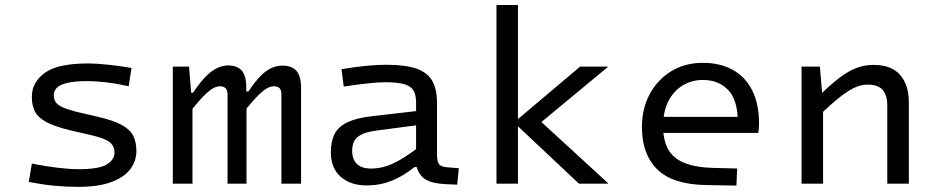

<svg xmlns="http://www.w3.org/2000/svg" viewBox="-20 -730 3724 763"><path d="M522 -129.9Q522 -90.3 497.8 -57.9Q473.6 -25.5 422.4 -6.5Q371.2 12.6 289.9 12.6Q246 12.6 198.8 8.3Q151.7 4 94.3 -6.8L106.6 -80Q160.4 -69 209.7 -63.3Q259 -57.6 291.5 -57.6Q373.7 -57.6 404.4 -76.5Q435.1 -95.5 435.1 -123.9Q435.1 -147.8 418.1 -163.3Q401.1 -178.9 346 -192.1L259.4 -212.1Q195.2 -227.6 162.4 -245.9Q129.5 -264.2 118 -288.4Q106.5 -312.7 106.5 -344.9Q106.5 -402.9 158 -440.4Q209.5 -477.9 330.2 -477.9Q362.5 -477.9 410.5 -472.8Q458.4 -467.8 502.7 -459.8L491.4 -387.3Q443.8 -398 401.6 -402.8Q359.4 -407.7 328.7 -407.7Q275.7 -407.7 246.4 -400.4Q217 -393.1 205.4 -380.6Q193.7 -368 193.7 -351.5Q193.7 -337.1 200.3 -325.7Q206.9 -314.4 225.8 -305.2Q244.7 -296 281.9 -286.2L367.7 -266.2Q432 -251.5 465 -232.8Q498 -214.2 510 -189.3Q522 -164.4 522 -129.9Z M731.2 -465.3 739.8 -361.5H747Q775.1 -403.5 798.9 -427.1Q822.8 -450.7 844.6 -460.3Q866.4 -470 886.3 -470Q921.3 -470 940 -450.2Q958.7 -430.4 958.7 -382.9V-366.4H967.1Q993.9 -406.3 1016.4 -428.9Q1038.9 -451.4 1060.1 -460.3Q1081.3 -469.3 1102.3 -469.3Q1139.1 -469.3 1157.8 -448.7Q1176.5 -428.2 1176.5 -379.2V0H1098.4V-353.7Q1098.4 -371.9 1091.1 -379.5Q1083.8 -387.1 1067.5 -387.1Q1056.7 -387.1 1043.2 -380.3Q1029.6 -373.5 1009.9 -354.7Q990.2 -335.9 959.6 -298.5V0H884.3V-355Q884.3 -387.1 853.7 -387.1Q842.6 -387.1 828.9 -380.3Q815.2 -373.5 795.4 -354.5Q775.5 -335.5 744.9 -297.9V0H666.7V-465.3Z M1454.7 -60.2Q1481.7 -60.2 1508.2 -67.6Q1534.7 -75 1567.7 -93.6Q1600.6 -112.3 1644.2 -145.2L1636 -66.2H1627.4Q1582.8 -30.3 1536.5 -11.7Q1490.2 6.9 1436.3 6.9Q1374 6.9 1334.4 -27.1Q1294.8 -61 1294.8 -124.8Q1294.8 -169.7 1310.3 -198.8Q1325.8 -227.9 1361.9 -244.7Q1398 -261.4 1459.5 -268.4L1655.8 -291V-234.9L1475.4 -211Q1435.7 -205.7 1415 -194.7Q1394.3 -183.8 1386.9 -167.8Q1379.5 -151.8 1379.5 -130.6Q1379.5 -97.2 1398.1 -78.7Q1416.6 -60.2 1454.7 -60.2ZM1716.6 -116.5Q1716.6 -87.4 1724.9 -77.2Q1733.1 -67 1758.4 -65L1803.4 -61.6L1796.9 3.9L1749.7 1.7Q1698.9 -0.6 1672.4 -16.2Q1645.9 -31.8 1636 -66.2L1633.5 -89.3V-322.6Q1633.5 -352.7 1623.4 -370Q1613.3 -387.4 1586.7 -395.3Q1560.2 -403.2 1510.9 -403.2Q1483.5 -403.2 1439.9 -398.5Q1396.2 -393.9 1346 -385.9L1337.2 -455Q1389.5 -464 1435.6 -468.4Q1481.6 -472.7 1514.5 -472.7Q1591.6 -472.7 1635.5 -457Q1679.5 -441.2 1698.1 -408Q1716.6 -374.7 1716.6 -321.5Z M2038.3 -710V0H1953V-710ZM2030.3 -249.9 2285.2 -465.3H2394.9V-463.3L2097.4 -216.8ZM2024.1 -241.6 2030.3 -249.9 2098.9 -275 2396.5 -2V0H2280.9Z M2812.8 -62.7 2909.4 -60.4 2906.5 7.5 2788.2 5.5Q2653.1 3.5 2592 -56.8Q2531 -117 2531 -224.6Q2531 -298.8 2562.3 -356.6Q2593.6 -414.4 2648.2 -447.3Q2702.7 -480.3 2773.1 -480.3Q2840.9 -480.3 2891.1 -452.9Q2941.3 -425.5 2968.8 -371.6Q2996.4 -317.8 2996.4 -238.1Q2996.4 -227.4 2995.5 -218Q2994.5 -208.5 2993.2 -201.7H2574.5V-265.5H2946.5L2912.3 -242.1Q2912.3 -331.5 2874.1 -371.9Q2835.9 -412.3 2773.4 -412.3Q2729.5 -412.3 2693.5 -390.8Q2657.5 -369.3 2636.3 -328.3Q2615.1 -287.2 2615.1 -227.7Q2615.1 -173 2635.1 -137Q2655.1 -101 2698.8 -83Q2742.6 -65 2812.8 -62.7Z M3238.1 -465.3 3249.3 -335.1 3250.9 -334.4V0H3165.3V-465.3ZM3237.6 -273.6 3223.9 -338.8Q3275 -389.1 3312.5 -418.2Q3350.1 -447.4 3382.9 -459.7Q3415.8 -472.1 3451.2 -472.1Q3522.2 -472.1 3556.9 -432.3Q3591.7 -392.5 3591.7 -324.2V0H3506V-309Q3506 -351.5 3487.6 -372.7Q3469.2 -393.8 3427.3 -393.8Q3403.7 -393.8 3378.7 -382.9Q3353.7 -372 3320.1 -346Q3286.5 -319.9 3237.6 -273.6Z"/></svg>

Font: Intel One Mono Light
Style: Regular
Weight: 300
Monospace: yes
Designer: Fred Shallcrass
Foundry: Frere-Jones Type LLC
Version: Version 1.004